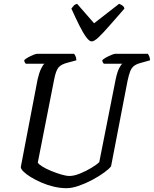

<svg xmlns="http://www.w3.org/2000/svg" viewBox="-20 -986 806 1006"><path d="M329 0Q296 0 262 -8Q228 -16 197 -29.5Q166 -43 141.5 -58Q117 -73 103 -87Q89 -101 89 -111L177 -570Q185 -605 195.5 -626.5Q206 -648 213 -652H115Q113 -654 110 -659Q107 -664 107 -671Q114 -678 127.5 -685.5Q141 -693 154.5 -698.5Q168 -704 174 -704H368Q372 -700 376 -691Q380 -682 380 -670L332 -657Q301 -649 287 -633Q273 -617 264 -571L178 -134Q183 -125 202.5 -113Q222 -101 249 -90Q276 -79 301.5 -71.5Q327 -64 344 -64Q368 -64 400 -77Q432 -90 460.5 -107.5Q489 -125 500 -136L586 -570Q594 -608 604 -628Q614 -648 621 -652H524Q522 -654 519 -659Q516 -664 516 -671Q523 -678 537 -685.5Q551 -693 564.5 -698.5Q578 -704 583 -704H755Q758 -700 762 -691Q766 -682 766 -670L716 -656Q694 -650 681.5 -640Q669 -630 662 -612Q655 -594 648 -561L562 -115Q553 -102 526.5 -82.5Q500 -63 464.5 -44Q429 -25 393 -12.5Q357 0 329 0ZM460 -769Q448 -769 431.5 -791.5Q415 -814 395.5 -853Q376 -892 354 -941Q360 -949 366 -956Q372 -963 384 -966L473 -864L604 -966Q617 -961 624 -955Q631 -949 632 -941Q589 -892 555 -853Q521 -814 497.5 -791.5Q474 -769 460 -769Z"/></svg>

Font: Texturina Medium
Style: Italic
Weight: 500
Italic angle: -11°
Designer: Guillermo Torres Carreño
Foundry: Omnibus-Type
Version: Version 1.002